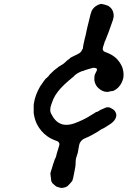

<svg xmlns="http://www.w3.org/2000/svg" viewBox="-20 -782 640 963"><path d="M493 -762H494Q496 -762 499 -762H501H498Q495 -762 493 -762ZM488 -762Q491 -763 491 -762Q491 -762 495 -761Q506 -759 514 -756Q521 -753 522 -753Q523 -753 527 -750Q531 -747 535 -743Q539 -739 541 -736Q552 -718 550 -697Q548 -684 539 -661Q537 -656 531.5 -640Q526 -624 525 -621.5Q524 -619 521.5 -612.5Q519 -606 516.5 -600Q514 -594 511 -586Q507 -574 505 -573Q504 -572 504 -568Q503 -564 499 -553Q493 -536 497 -529Q500 -524 508 -521Q536 -511 553 -498Q565 -489 570 -482Q573 -478 576 -475Q582 -467 588 -456Q595 -443 597 -431Q602 -409 598 -389Q595 -378 591 -369Q584 -354 572 -342Q563 -334 555 -329.5Q547 -325 541 -325Q534 -325 526 -322Q522 -321 518 -321Q500 -321 484 -332Q464 -345 457 -365Q453 -374 453 -387Q453 -397 454 -402Q456 -410 461 -419Q463 -423 465 -427Q469 -438 461.5 -440Q454 -442 449 -442Q444 -442 442 -441L441 -440L429 -437Q411 -432 403 -429Q401 -427 398.5 -426.5Q396 -426 395 -425.5Q394 -425 394 -426L386 -423Q380 -420 377.5 -419Q375 -418 369 -414.5Q363 -411 357 -406Q351 -401 351 -400Q351 -399 343 -393Q333 -385 325 -378Q303 -359 286 -341Q252 -304 241 -268Q239 -261 237 -257Q232 -244 232 -229Q232 -224 234 -218Q238 -206 240 -207Q240 -207 242 -202Q261 -167 294 -158Q327 -150 375 -172Q398 -182 411 -189Q414 -191 418 -193Q428 -199 456 -216Q458 -218 460 -219Q462 -220 463 -220.5Q464 -221 464 -221Q465 -219 471 -223Q474 -225 474.5 -225Q475 -225 478.5 -227.5Q482 -230 485.5 -231.5Q489 -233 496 -236Q506 -241 512 -243Q521 -245 530 -243Q535 -241 543 -236Q555 -229 559 -220Q566 -208 562 -195Q559 -183 547 -171Q541 -165 532 -159Q523 -153 518.5 -150.5Q514 -148 507 -143Q495 -136 489 -134Q487 -133 483 -130Q475 -124 459 -115Q455 -113 451 -110.5Q447 -108 438.5 -103.5Q430 -99 425 -96.5Q420 -94 409 -89.5Q398 -85 396 -83Q386 -76 381 -66Q377 -59 373 -32Q370 -12 368 -9Q367 -8 362 10Q360 17 359.5 27.5Q359 38 359 42.5Q359 47 358 53Q357 59 356 64.5Q355 70 353 80Q347 115 342 126Q339 130 329.5 140.5Q320 151 318 152Q309 158 300 159Q291 162 283 160Q280 159 280 159Q279 158 273 157Q263 156 251 144Q246 140 243 137Q242 135 240.5 132.5Q239 130 238 128Q237 126 237 126Q238 126 236 119Q235 114 235.5 114Q236 114 236 113Q234 102 234 101.5Q234 101 233.5 95.5Q233 90 233 90Q231 89 241 60Q245 47 246 43Q249 35 251 28.5Q253 22 254.5 18Q256 14 256 14Q257 14 259 9Q261 4 262.5 -1.5Q264 -7 263.5 -7.5Q263 -8 273 -39Q278 -53 278 -59Q278 -63 276 -66Q273 -72 267 -74Q236 -85 218 -98Q184 -122 165 -160Q155 -180 150 -208L149 -216V-235V-254L150 -264Q157 -307 181 -348Q190 -362 200 -375.5Q210 -389 211 -389Q212 -388 219 -396L221 -398H222Q223 -399 224 -401Q226 -406 251 -429Q258 -435 260 -436Q262 -437 268 -442Q274 -447 274 -447Q274 -447 278 -449.5Q282 -452 282.5 -452Q283 -452 285 -454Q287 -456 289 -456Q300 -463 303.5 -466.5Q307 -470 308.5 -471Q310 -472 310 -472L311 -474Q314 -475 313.5 -475.5Q313 -476 316.5 -478.5Q320 -481 320 -481.5Q320 -482 324 -484Q330 -488 330 -489L333 -492Q349 -501 365 -508Q369 -510 374 -513Q388 -520 392 -533Q394 -537 394 -536V-534L395 -536Q396 -538 396 -542Q396 -546 397 -550Q398 -554 399 -561Q401 -570 406 -592Q408 -598 410 -607Q412 -616 413 -621.5Q414 -627 415.5 -634Q417 -641 419.5 -651Q422 -661 425 -673Q435 -717 440 -728Q447 -741 459 -750Q471 -759 484 -762Q487 -762 488 -762Z"/></svg>

Font: TT2020 Style E
Style: Italic
Weight: 400
Italic angle: -15°
Version: Version 0.2.000